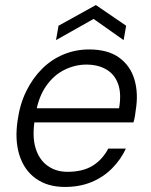

<svg xmlns="http://www.w3.org/2000/svg" viewBox="-20 -729 600 761"><path d="M237 12Q169 12 122.5 -21Q76 -54 57 -114Q38 -174 50 -253Q59 -317 84.5 -368.5Q110 -420 147.5 -457Q185 -494 232.5 -513.5Q280 -533 333 -533Q408 -533 452.5 -500.5Q497 -468 513 -413.5Q529 -359 518 -292Q517 -282 515 -270Q513 -258 509 -244H99L109 -300H452Q462 -358 448 -396.5Q434 -435 401 -454Q368 -473 322 -473Q278 -473 236 -452.5Q194 -432 163.5 -389Q133 -346 122 -281L118 -256Q107 -188 121 -142Q135 -96 168.5 -72Q202 -48 247 -48Q308 -48 347 -72Q386 -96 409 -140H479Q459 -97 424.5 -62Q390 -27 343 -7.5Q296 12 237 12ZM202 -570 212 -627 360 -709 480 -627 470 -570 351 -654Z"/></svg>

Font: DM Sans 10pt Light
Style: Italic
Weight: 300
Italic angle: -10°
Version: Version 4.004;gftools[0.9.30]